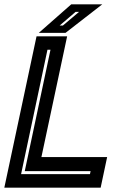

<svg xmlns="http://www.w3.org/2000/svg" viewBox="-32 -868 598 888"><path d="M-12 0 137 -700H278.5L159.5 -141.5H463.5L433.5 0ZM65.5 -62.5H384L387 -76.5H82.5L201.5 -638H187.5ZM147.5 -716 297.5 -848H441L271 -716ZM244 -750H259L333.5 -813H317.5Z"/></svg>

Font: Tourney Thin
Style: Italic
Weight: 100
Italic angle: -12°
Designer: Tyler Finck
Foundry: Etcetera Type Co
Version: Version 1.015